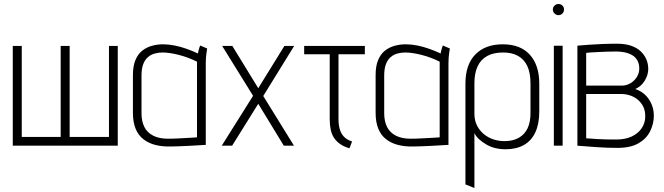

<svg xmlns="http://www.w3.org/2000/svg" viewBox="-20 -730 3326 962"><path d="M526 -500V-44H329V-500H284V-44H89V-500H44V0H570V-500Z M1018 -487 983 -502Q979 -493 975.5 -479.5Q972 -466 972 -462Q944 -475 914.5 -485.5Q885 -496 855 -502Q825 -508 797 -508Q768 -508 741 -500.5Q714 -493 692.5 -476Q671 -459 658.5 -429Q646 -399 646 -354V-165Q646 -118 659.5 -85Q673 -52 699 -32Q725 -12 759.5 -3.5Q794 5 835 4Q851 4 874 3Q897 2 921 1Q945 0 965.5 -1.5Q986 -3 999 -3.5Q1012 -4 1011 -4V-411Q1011 -442 1014.5 -464.5Q1018 -487 1018 -487ZM689 -163V-351Q689 -387 698 -409.5Q707 -432 722 -444.5Q737 -457 756 -462Q775 -467 794 -467Q811 -467 831.5 -464Q852 -461 874 -455.5Q896 -450 919.5 -441.5Q943 -433 967 -421V-42Q967 -42 954.5 -41Q942 -40 921 -39Q900 -38 874 -36.5Q848 -35 821 -35Q778 -35 748 -50Q718 -65 703.5 -93.5Q689 -122 689 -163Z M1274 -288 1144 -500H1093L1248 -250L1091 0H1143L1274 -210L1402 0H1453L1299 -249L1454 -500H1405Z M1676 -133V-458H1808V-500H1504V-458H1632V-133Q1632 -104 1637 -80.5Q1642 -57 1653.5 -39.5Q1665 -22 1684 -8.5Q1703 5 1731 13L1744 -21Q1717 -30 1702.5 -46Q1688 -62 1682 -84Q1676 -106 1676 -133Z M2234 -487 2199 -502Q2195 -493 2191.5 -479.5Q2188 -466 2188 -462Q2160 -475 2130.5 -485.5Q2101 -496 2071 -502Q2041 -508 2013 -508Q1984 -508 1957 -500.5Q1930 -493 1908.5 -476Q1887 -459 1874.5 -429Q1862 -399 1862 -354V-165Q1862 -118 1875.5 -85Q1889 -52 1915 -32Q1941 -12 1975.5 -3.5Q2010 5 2051 4Q2067 4 2090 3Q2113 2 2137 1Q2161 0 2181.5 -1.5Q2202 -3 2215 -3.5Q2228 -4 2227 -4V-411Q2227 -442 2230.5 -464.5Q2234 -487 2234 -487ZM1905 -163V-351Q1905 -387 1914 -409.5Q1923 -432 1938 -444.5Q1953 -457 1972 -462Q1991 -467 2010 -467Q2027 -467 2047.5 -464Q2068 -461 2090 -455.5Q2112 -450 2135.5 -441.5Q2159 -433 2183 -421V-42Q2183 -42 2170.5 -41Q2158 -40 2137 -39Q2116 -38 2090 -36.5Q2064 -35 2037 -35Q1994 -35 1964 -50Q1934 -65 1919.5 -93.5Q1905 -122 1905 -163Z M2682 -171V-311Q2682 -403 2635 -455.5Q2588 -508 2499 -508Q2411 -508 2361.5 -457Q2312 -406 2312 -311V194L2357 212V-63Q2366 -45 2382.5 -30.5Q2399 -16 2419.5 -4.5Q2440 7 2463.5 12.5Q2487 18 2511 18Q2567 18 2605 -3.5Q2643 -25 2662.5 -67.5Q2682 -110 2682 -171ZM2638 -313V-164Q2638 -118 2623.5 -87.5Q2609 -57 2581 -40.5Q2553 -24 2513 -23Q2484 -22 2456 -30.5Q2428 -39 2406 -56.5Q2384 -74 2370.5 -100Q2357 -126 2357 -160V-313Q2357 -363 2373 -397.5Q2389 -432 2421 -449.5Q2453 -467 2501 -467Q2545 -467 2575.5 -450Q2606 -433 2622 -399Q2638 -365 2638 -313Z M2755 0H2799V-501H2755ZM2778 -710Q2767 -710 2758.5 -702Q2750 -694 2750 -682Q2750 -671 2758.5 -662.5Q2767 -654 2778 -654Q2790 -654 2798 -662.5Q2806 -671 2806 -682Q2806 -694 2798 -702Q2790 -710 2778 -710Z M3163 -284Q3193 -297 3210.5 -326Q3228 -355 3228 -384Q3228 -410 3218.5 -432.5Q3209 -455 3190 -473Q3171 -491 3141.5 -501Q3112 -511 3072 -511Q3033 -511 2997.5 -509.5Q2962 -508 2933.5 -506Q2905 -504 2889 -502.5Q2873 -501 2873 -501V0Q2874 0 2886.5 1Q2899 2 2920 3.5Q2941 5 2966.5 7Q2992 9 3020 10Q3048 11 3074 11Q3139 11 3179 -12Q3219 -35 3237.5 -72.5Q3256 -110 3256 -150Q3256 -195 3231.5 -232Q3207 -269 3163 -284ZM3067 -472Q3088 -472 3108.5 -468Q3129 -464 3146 -454.5Q3163 -445 3173 -428Q3183 -411 3183 -386Q3183 -364 3171 -344.5Q3159 -325 3139 -313Q3119 -301 3095 -301H2917V-465Q2921 -466 2936 -467Q2951 -468 2972.5 -469Q2994 -470 3018.5 -471Q3043 -472 3067 -472ZM3068 -31Q3041 -31 3015 -31.5Q2989 -32 2968.5 -33.5Q2948 -35 2934.5 -36Q2921 -37 2917 -37V-259H3093Q3115 -259 3136.5 -252Q3158 -245 3175 -231Q3192 -217 3202.5 -196.5Q3213 -176 3213 -147Q3213 -114 3195 -87.5Q3177 -61 3145 -46Q3113 -31 3068 -31Z"/></svg>

Font: Advent Pro Light
Style: Regular
Weight: 300
Version: Version 3.000